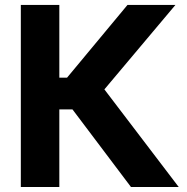

<svg xmlns="http://www.w3.org/2000/svg" viewBox="-20 -747 748 767"><path d="M503.2 0H693.9L397 -389.9L680.8 -727.3H489.3L247.9 -436.8H217V-727.3H63.2V0H217V-310H269.5Z"/></svg>

Font: Magic Ui Pro
Style: Bold
Weight: 700
Designer: Stefan Endress, Andreas Faust
Version: Version 1.000;FEAKit 1.0